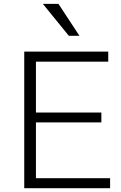

<svg xmlns="http://www.w3.org/2000/svg" viewBox="-20 -989 638 1009"><path d="M107.4 0V-717.8H548.8V-665H168.9V-397.5H512.7V-345.7H168.9V-52.7H558.6V0ZM205.1 -968.8H287.1L397.5 -800.8H341.8Z"/></svg>

Font: Gothic A1 Light
Style: Regular
Weight: 300
Version: Version 2.50